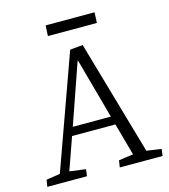

<svg xmlns="http://www.w3.org/2000/svg" viewBox="-124 -959 929 1057"><g transform="rotate(-15 340.0 -430.5)"><path d="M404 -704 592 -51 676 -39 671 0H427L433 -39L516 -51L465 -235H218L153 -51L245 -39L240 0H14L20 -39L99 -51L331 -697ZM235 -283H452L357 -628H355ZM235 -861H514L511 -801H232Z"/></g></svg>

Font: Literata 12pt Light
Style: Italic
Weight: 300
Italic angle: -2°
Designer: Latin by Veronika Burian and Jose Scaglione. Greek by Irene Vlachou. Cyrillic by Vera Evstafieva
Foundry: TypeTogether
Version: Version 3.002